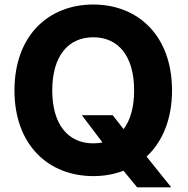

<svg xmlns="http://www.w3.org/2000/svg" viewBox="-20 -757 819 836"><path d="M336.4 -255.4 426.3 -136.7C413.6 -134.3 400.4 -132.8 386.2 -132.8C276.9 -132.8 207.5 -214.4 207.5 -363.3C207.5 -513.2 276.9 -594.7 386.2 -594.7C495.1 -594.7 564 -513.2 564 -363.3C564 -290 547.4 -233.4 518.1 -194.8L470.7 -255.4ZM386.2 9.8C433.1 9.8 477.5 2 517.6 -13.7L577.1 58.6H725.6L618.2 -75.2C686.5 -138.7 729 -236.3 729 -363.3C729 -602.5 580.1 -737.3 386.2 -737.3C191.4 -737.3 43 -602.5 43 -363.3C43 -125.5 191.4 9.8 386.2 9.8Z"/></svg>

Font: Raveo
Style: Bold
Weight: 700
Designer: Jakub Foglar, Rasmus Andersson (Inter)
Foundry: Jakubfoglar.com
Version: Version 1.100;Glyphs 3.2.3 (3260)